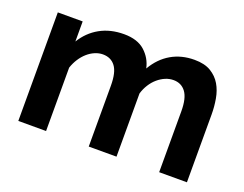

<svg xmlns="http://www.w3.org/2000/svg" viewBox="-89 -703 1109 871"><g transform="rotate(20 465.5 -267.0)"><path d="M875 0H741V-294Q741 -357 719.5 -386Q698 -415 660 -415Q640 -415 621 -407Q602 -399 585 -384.5Q568 -370 555 -349.5Q542 -329 535 -305V0H401V-294Q401 -358 379.5 -386.5Q358 -415 319 -415Q300 -415 281 -407Q262 -399 245.5 -384.5Q229 -370 216 -350Q203 -330 195 -306V0H61V-524H181V-427Q212 -478 262 -506Q312 -534 378 -534Q443 -534 479 -501.5Q515 -469 525 -422Q557 -477 606 -505.5Q655 -534 718 -534Q767 -534 797.5 -515.5Q828 -497 845 -468Q862 -439 868.5 -402Q875 -365 875 -328Z"/></g></svg>

Font: Rising Sun
Style: Bold
Weight: 700
Designer: Matt McInerney, Pablo Impallari, Rodrigo Fuenzalida (Raleway font), Stephen Hutchings (Greek), Cristiano Sobral (main ch
Foundry: The Rising Sun Project Authors
Version: Version 4.327; ttfautohint (v1.8.4.7-5d5b-dirty)